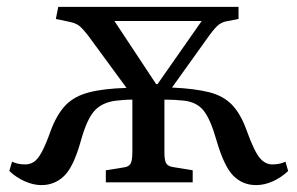

<svg xmlns="http://www.w3.org/2000/svg" viewBox="-20 -529 863 557"><path d="M100 8Q77 8 52 -3Q27 -14 7 -33L15 -60Q31 -52 53 -52Q67 -52 78.5 -59.5Q90 -67 101.5 -88.5Q113 -110 128 -152Q146 -199 171 -224.5Q196 -250 238 -261Q280 -272 347 -274L237 -424Q220 -446 210 -454Q200 -462 180 -466L142 -474L149 -509H672V-474L636 -467Q621 -464 609.5 -453Q598 -442 577 -412L479 -275Q545 -272 586.5 -261.5Q628 -251 653 -225Q678 -199 695 -152Q717 -91 733 -71.5Q749 -52 770 -52Q792 -52 808 -60L816 -33Q796 -14 771.5 -3Q747 8 723 8Q684 8 657 -19Q630 -46 608 -122Q590 -185 570 -209Q550 -233 514 -237Q488 -240 457 -240V-86Q457 -63 462.5 -54.5Q468 -46 484 -44L539 -35V0H287V-35L337 -43Q354 -45 359 -54.5Q364 -64 364 -89V-240Q350 -240 338.5 -239Q327 -238 317 -237Q276 -232 254 -207.5Q232 -183 215 -122Q194 -46 166.5 -19Q139 8 100 8ZM433 -285H437L565 -468H312Z"/></svg>

Font: Literata 36pt
Style: Regular
Weight: 400
Designer: Latin by Veronika Burian and Jose Scaglione. Greek by Irene Vlachou. Cyrillic by Vera Evstafieva.
Foundry: TypeTogether
Version: Version 3.002